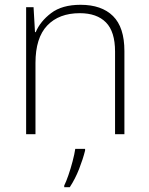

<svg xmlns="http://www.w3.org/2000/svg" viewBox="-20 -611 622 801"><path d="M316 -591Q404 -591 451.5 -544Q499 -497 499 -398V-51H460V-396Q460 -479 422 -517.5Q384 -556 313 -556Q226 -556 177 -504.5Q128 -453 128 -348V-51H89V-581H120L126 -477H129Q148 -522 193.5 -556.5Q239 -591 316 -591ZM335 17Q326 53 310 94Q294 135 271 170H248V163Q256 147 265.5 119.5Q275 92 283 61.5Q291 31 294 10H335Z"/></svg>

Font: Noto Sans Tamil UI ExtraLight
Style: Regular
Weight: 200
Designer: Jelle Bosma - Monotype Design Team
Foundry: Monotype Imaging Inc.
Version: Version 2.004; ttfautohint (v1.8.4.7-5d5b)